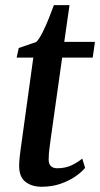

<svg xmlns="http://www.w3.org/2000/svg" viewBox="-20 -702 382 732"><path d="M174 -177.5Q171.5 -158 169.5 -143.8Q167.5 -129.5 166.5 -117.8Q165.5 -106 165.5 -93.5Q165.5 -77 174 -68.8Q182.5 -60.5 198 -60.5Q229 -60.5 252.8 -71.8Q276.5 -83 293.5 -97.5L304.5 -62Q290.5 -45 266.2 -28.5Q242 -12 209.8 -1Q177.5 10 138.5 10Q101 10 76.8 -9Q52.5 -28 53 -71.5Q53 -77 53.5 -85Q54 -93 55.2 -104.5Q56.5 -116 58.5 -131.5Q60.5 -147 63.5 -167.5L107 -482.5H43.5L51.5 -519L118.5 -542Q130 -554 142.5 -579Q155 -604 166.2 -632.2Q177.5 -660.5 185.5 -682.5H245L225 -542.5H342L333.5 -482.5H217Z"/></svg>

Font: Merriweather 48pt Medium
Style: Italic
Weight: 500
Italic angle: -7.8°
Version: Version 2.101